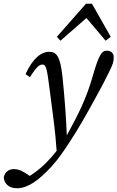

<svg xmlns="http://www.w3.org/2000/svg" viewBox="-103 -763 626 1023"><path d="M-83 183C-80 216 -56 240 -12 240C46 240 104 197 170 126C211 81 238 39 264 0C319 -83 361 -160 398 -227C436 -295 457 -336 478 -379C498 -419 503 -434 503 -459C503 -479 489 -493 466 -493C439 -493 424 -472 391 -357C357 -239 320 -164 245 -27C216 21 183 64 145 102C103 145 55 178 4 203L81 192L52 172C23 152 0 138 -29 138C-57 138 -78 154 -83 183ZM254 -21C250 -120 243 -228 230 -353C218 -466 197 -487 159 -487C117 -487 72 -453 33 -368L56 -352C92 -407 106 -419 123 -419C142 -419 147 -404 163 -275C180 -141 191 -74 199 44L254 -21ZM460 -546 487 -567 387 -743H355L200 -567L219 -546L384 -690H338L460 -546Z"/></svg>

Font: Source Serif Variable
Style: Italic
Weight: 389
Italic angle: -12°
Designer: Frank Grießhammer
Foundry: Adobe Systems Incorporated
Version: Version 3.001;hotconv 1.0.111;makeotfexe 2.5.65597